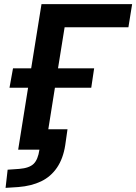

<svg xmlns="http://www.w3.org/2000/svg" viewBox="-20 -725 660 930"><path d="M7 185 17 97 74 93Q122 89 143 68.5Q164 48 171 0H68L116 -300H26L43 -394H131L181 -705H620L602 -593H293L261 -394H436L422 -300H246L214 -99H307L296 -22Q286 43 256 87Q226 131 179 153.5Q132 176 69 181Z"/></svg>

Font: Nunito Sans 7pt SemiCondensed
Style: Bold Italic
Weight: 700
Width: 4
Italic angle: -9°
Designer: Vernon Adams
Foundry: Vernon Adams
Version: Version 3.101;gftools[0.9.27]